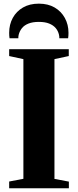

<svg xmlns="http://www.w3.org/2000/svg" viewBox="-20 -1006 417 1026"><path d="M105 -50.5V-690L29 -706.5V-743H347.5V-706.5L271 -690V-50L348 -35.5V0H29V-36ZM187.5 -986.5Q236.5 -986.5 271.8 -966Q307 -945.5 326.5 -910Q346 -874.5 346 -830.5Q346 -821.5 345.5 -815Q345 -808.5 344 -801.5H297Q297 -805.5 296.8 -810.5Q296.5 -815.5 295 -821Q290.5 -840.5 277.8 -855.8Q265 -871 243 -880Q221 -889 187.5 -889Q154.5 -889 132 -880Q109.5 -871 97.2 -855.5Q85 -840 80 -821Q78.5 -815.5 78.2 -810.5Q78 -805.5 78 -801.5H31Q30 -808.5 29.5 -815Q29 -821.5 29 -830.5Q29 -875 48.2 -910.2Q67.5 -945.5 103 -966Q138.5 -986.5 187.5 -986.5Z"/></svg>

Font: Merriweather 96pt ExtraBold
Style: Regular
Weight: 800
Version: Version 2.100